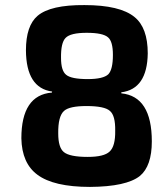

<svg xmlns="http://www.w3.org/2000/svg" viewBox="-20 -722 656 755"><path d="M185 -362Q83 -376 82 -524Q82 -621 128 -660Q179 -703 312 -702Q452 -702 509 -655Q561 -613 561 -512Q559 -372 457 -359V-355Q577 -343 577 -166Q577 -69 530 -30Q477 12 334 13Q191 13 127 -35Q66 -80 64 -178Q64 -348 184 -358ZM238 -573Q219 -554 220 -494Q220 -444 240 -428Q260 -411 325 -411Q386 -411 406 -430Q424 -449 424 -506Q424 -559 405 -575Q385 -593 321 -593Q257 -593 238 -573ZM232 -286Q208 -265 209 -197Q209 -142 231 -124Q254 -105 325 -105Q389 -105 411 -126Q434 -147 433 -208Q434 -268 412 -286Q391 -305 320 -305Q253 -305 232 -286Z"/></svg>

Font: Taylor Sans Bold LRS
Style: Bold
Weight: 700
Italic angle: -8°
Designer: Natanael Gama
Version: Version 1.001 September 8, 2015